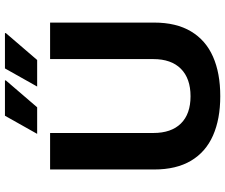

<svg xmlns="http://www.w3.org/2000/svg" viewBox="-88 -824 924 788"><g transform="rotate(-90 374.0 -430.0)"><path d="M373.2 12Q279.3 12 211.8 -17.8Q144.3 -47.5 108.3 -108.1Q72.4 -168.7 72.4 -259V-686.4H222.2V-262.8Q222.2 -189 261.2 -149.5Q300.2 -110 373 -110Q445.7 -110 485.6 -149.5Q525.5 -189 525.5 -262.8V-686.4H675.3V-259Q675.3 -168.7 639.1 -108.1Q602.9 -47.5 535.4 -17.8Q467.9 12 373.2 12ZM412.8 -739.5 487.2 -871.7H631.4L632.6 -868.5L521.8 -739.5ZM218.6 -739.5 293 -871.7H437.2L438.4 -868.5L327.6 -739.5Z"/></g></svg>

Font: Archivo Variable SemiBold
Style: Regular
Weight: 600
Designer: Hector Gatti
Foundry: Omnibus-Type
Version: Version 2.001